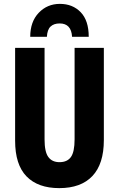

<svg xmlns="http://www.w3.org/2000/svg" viewBox="-20 -961 614 991"><path d="M516 -238Q516 -115 457 -52.5Q398 10 286 10Q176 10 117 -50.5Q58 -111 58 -235V-714H210V-241Q210 -177 229.5 -150.5Q249 -124 287 -124Q327 -124 346 -150.5Q365 -177 365 -242V-714H516ZM289 -941Q355 -941 396.5 -898Q438 -855 438 -771H352Q348 -840 288 -840Q258 -840 241 -824Q224 -808 222 -771H136Q136 -849 180 -895Q224 -941 289 -941Z"/></svg>

Font: Noto Sans ExtraCondensed ExtraBold
Style: Regular
Weight: 800
Width: 2
Designer: Monotype Design Team
Foundry: Monotype Imaging Inc.
Version: Version 2.013; ttfautohint (v1.8.4.7-5d5b)